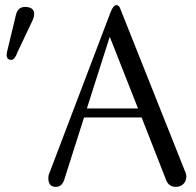

<svg xmlns="http://www.w3.org/2000/svg" viewBox="-20 -725 761 747"><path d="M448 -691C445 -700 440 -705 433 -705C425 -705 417 -696 410 -677L172 -51C169 -45 168 -39 168 -32C168 -9 178 2 197 2C213 2 224 -7 230 -26L307 -268H531L627 -23C634 -6 646 2 665 2C688 2 705 -15 705 -38C705 -43 704 -48 702 -53ZM318 -303 407 -582 517 -303ZM104 -640C110 -652 113 -662 113 -670C113 -689 101 -698 77 -698C59 -698 47 -688 42 -667L9 -530C2 -505 7 -492 24 -492C33 -492 41 -502 48 -522Z"/></svg>

Font: GFS Decker
Style: Normal
Weight: 400
Foundry: George D. Matthiopoulos
Version: Version 1.000